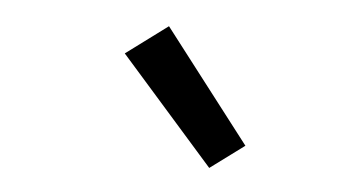

<svg xmlns="http://www.w3.org/2000/svg" viewBox="-30 -824 560 304"><g transform="rotate(5 250.0 -672.0)"><path d="M311 -563 162 -732 228 -781 365 -603Z"/></g></svg>

Font: Iosevka SS04 Oblique
Style: Regular
Weight: 400
Italic angle: -9°
Monospace: yes
Designer: Belleve Invis
Foundry: Belleve Invis
Version: Version 19.0.0; ttfautohint (v1.8.4)